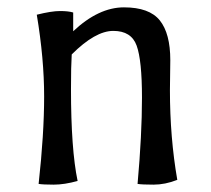

<svg xmlns="http://www.w3.org/2000/svg" viewBox="-20 -498 573 522"><path d="M443 -334 442 -253Q442 -124 462 -9Q429 4 397.5 4Q366 4 354 2Q366 -131 366 -232.5Q366 -334 351.5 -374Q337 -414 288 -414Q239 -414 175 -350Q173 -319 173 -256Q173 -92 191 -6Q155 4 126 4Q97 4 85 2Q100 -134 100 -236Q100 -338 80 -458Q120 -468 143 -468Q166 -468 179 -464V-413Q248 -478 317 -478Q386 -478 414.5 -442.5Q443 -407 443 -334Z"/></svg>

Font: Port Lligat Sans
Style: Regular
Weight: 400
Designer: Dario Muhafara, Eduardo Rodriguez Tunni
Foundry: Tipo
Version: Version 1.002